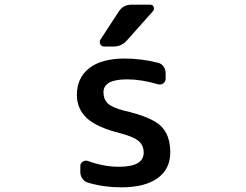

<svg xmlns="http://www.w3.org/2000/svg" viewBox="-20 -803 1040 811"><path d="M481.4 -753.9Q500 -783.2 535.2 -783.2H615.2Q625 -783.2 628.9 -773.9Q632.8 -764.6 627 -756.8L516.6 -632.8Q494.1 -606.4 459 -606.4H419.9Q409.2 -606.4 403.8 -616.2Q398.4 -626 404.3 -635.7ZM516.6 -467.8Q417 -467.8 417 -413.1Q417 -383.8 435.5 -366.2Q454.1 -348.6 502.9 -335.9Q618.2 -309.6 658.7 -271.5Q699.2 -233.4 699.2 -159.2Q699.2 -88.9 645.5 -50.3Q591.8 -11.7 492.2 -11.7Q418.9 -11.7 352.5 -31.2Q337.9 -35.2 328.6 -47.9Q319.3 -60.5 319.3 -76.2V-101.6Q319.3 -113.3 329.6 -120.1Q339.8 -127 351.6 -123Q418 -98.6 482.4 -98.6Q586.9 -98.6 586.9 -158.2Q586.9 -188.5 566.4 -206.5Q545.9 -224.6 491.2 -239.3Q389.6 -264.6 347.2 -303.7Q304.7 -342.8 304.7 -402.3Q304.7 -473.6 356.4 -514.6Q408.2 -555.7 506.8 -555.7Q576.2 -555.7 646.5 -538.1Q661.1 -535.2 670.4 -522.5Q679.7 -509.8 679.7 -494.1V-470.7Q679.7 -458 669.4 -450.7Q659.2 -443.4 646.5 -447.3Q577.1 -467.8 516.6 -467.8Z"/></svg>

Font: Gen Jyuu Gothic L Monospace Medium
Style: Regular
Weight: 500
Designer: [Source Han Sans]
Ryoko NISHIZUKA  (kana & ideographs); Paul D. Hunt (Latin, Greek & Cyrillic); Wenlong ZHANG  (bopomofo
Version: Version 1.002.20150607